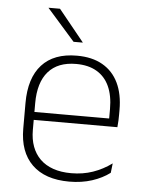

<svg xmlns="http://www.w3.org/2000/svg" viewBox="-51 -722 585 774"><g transform="rotate(5 241.5 -335.5)"><path d="M258 10Q160 10 107.5 -41.2Q55 -92.5 55 -187V-290.5Q55 -391.5 103.5 -445Q152 -498.5 245 -498.5Q307 -498.5 349.2 -474.2Q391.5 -450 413.2 -404.8Q435 -359.5 435 -295.5V-278Q435 -265.5 434.5 -252.8Q434 -240 432.5 -225.5H396Q396.5 -245.5 396.5 -263.2Q396.5 -281 396.5 -296Q396.5 -350.5 379.2 -388Q362 -425.5 328.2 -445.2Q294.5 -465 245 -465Q171 -465 132.5 -421Q94 -377 94 -293V-245V-239V-184.5Q94 -147 105 -117.5Q116 -88 137.2 -67.2Q158.5 -46.5 190 -35.5Q221.5 -24.5 263 -24.5Q310 -24.5 350.5 -38.5Q391 -52.5 426.5 -78.5L422 -40Q391.5 -17 349.8 -3.5Q308 10 258 10ZM75 -225.5V-257.5H422.5V-225.5ZM160.5 -681 263.5 -554V-553H226.5L114.5 -680V-681Z"/></g></svg>

Font: Anek Tamil ExtraLight
Style: Regular
Weight: 250
Version: Version 1.003